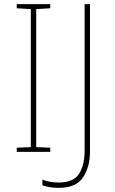

<svg xmlns="http://www.w3.org/2000/svg" viewBox="-20 -734 554 928"><path d="M223 0H61V-20L129 -23V-690L61 -694V-714H223V-694L155 -690V-23L223 -20ZM264 174Q348 174 381.5 123Q415 72 415 -2V-714H389V-5Q389 63 362.5 105.5Q336 148 264 148Q217 148 185 134V162Q198 166 217 170Q236 174 264 174Z"/></svg>

Font: Noto Sans UI Thin
Style: Regular
Weight: 250
Designer: Monotype Design Team
Foundry: Monotype Imaging Inc.
Version: Version 1.901